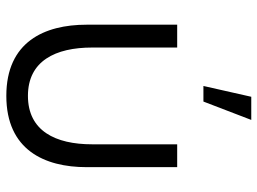

<svg xmlns="http://www.w3.org/2000/svg" viewBox="-126 -694 834 622"><g transform="rotate(90 291.0 -383.0)"><path d="M293.5 -780 258.5 -625H309L368.5 -780ZM60 -246.5C60 -110 115.5 13.5 290.5 13.5C465.5 13.5 521.5 -110 521.5 -246.5V-540H447.5V-264.5C447.5 -145.5 404 -56.5 290.5 -56.5C177.5 -56.5 134 -145.5 134 -264.5V-540H60Z"/></g></svg>

Font: Hauora
Style: Regular
Weight: 400
Designer: Mikhail Sharanda
Foundry: WCYS & Co.
Version: Version 1.010